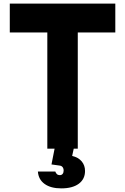

<svg xmlns="http://www.w3.org/2000/svg" viewBox="-20 -820 690 1059"><path d="M241 0V-641H34V-800H616V-641H409V0ZM285 -20H391L378 40Q412 48 430.5 70Q449 92 449 123Q449 168 414.5 193.5Q380 219 318 219Q260 219 226 194.5Q192 170 189 126H285Q288 135 294 140.5Q300 146 310 146Q320 146 325.5 139Q331 132 331 121Q331 109 325 101.5Q319 94 307 93L264 87Z"/></svg>

Font: Martian Mono SemiCondensed
Style: Bold
Weight: 700
Width: 4
Designer: Roman Shamin
Foundry: Evil Martians
Version: Version 1.000